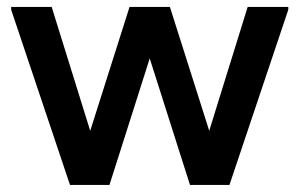

<svg xmlns="http://www.w3.org/2000/svg" viewBox="-20 -525 850 545"><path d="M178.7 0 11.7 -497.3V-505.3H126.7L272.7 -36L290.7 0ZM178.7 0 198.7 -36 347.7 -505.3H462.3L449 -497.3L290.7 0ZM519.3 0 361 -497.3 347.7 -505.3H462.3L611.3 -36L631.3 0ZM519.3 0 537.3 -36 683 -505.3H798.3V-497.3L631.3 0Z"/></svg>

Font: Fustat
Style: Regular
Weight: 400
Designer: Mohamed Gaber, Khaled Hosny, Laura Garcia Mut
Foundry: Kief Type Foundry, Alif Type Foundry, Hard Type Foundry
Version: Version 1.007